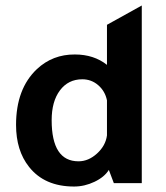

<svg xmlns="http://www.w3.org/2000/svg" viewBox="-20 -663 601 695"><path d="M392.1 0 374 -47.9Q357.9 -22 322 -4.9Q286.1 12.2 248 12.2Q141.1 12.2 85 -59.1Q38.1 -118.2 38.1 -210.9Q38.1 -341.8 113.8 -413.1Q170.9 -466.3 251 -465.8Q319.8 -465.8 367.2 -428.2V-573.2L493.2 -643.1V0ZM367.2 -172.9V-299.8Q360.4 -333 335.7 -354.5Q311 -376 277.8 -376Q227.1 -376 197 -335.9Q167 -295.9 167 -228Q167 -79.1 264.2 -79.1Q300.3 -79.1 331.3 -107.4Q362.3 -135.7 367.2 -172.9Z"/></svg>

Font: Tajawal
Style: Bold
Weight: 700
Designer: Boutros Fonts
Foundry: Created by Boutros International 2017
Version: Version 1.700